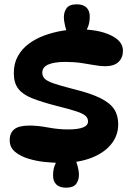

<svg xmlns="http://www.w3.org/2000/svg" viewBox="-20 -792 615 890"><path d="M263 -37Q230 -37 189.5 -41Q149 -45 111.5 -56.5Q74 -68 49.5 -88.5Q25 -109 25 -142Q25 -176 46.5 -193Q68 -210 117 -210Q155 -210 203 -201Q251 -192 295 -192Q388 -192 388 -229Q388 -244 377 -254.5Q366 -265 335 -275.5Q304 -286 243 -301Q173 -319 129 -336.5Q85 -354 64.5 -381Q44 -408 44 -453Q44 -498 63 -532Q82 -566 114 -589.5Q146 -613 185.5 -627.5Q225 -642 266.5 -649Q308 -656 345 -656Q435 -656 492.5 -629Q550 -602 550 -557Q550 -525 529.5 -505Q509 -485 467 -485Q446 -485 418.5 -490Q391 -495 357 -500Q323 -505 283 -505Q232 -505 204 -493Q176 -481 176 -455Q176 -440 186 -428.5Q196 -417 227 -406Q258 -395 321 -379Q399 -360 444.5 -337.5Q490 -315 509 -286Q528 -257 528 -216Q528 -163 494.5 -122.5Q461 -82 401.5 -59.5Q342 -37 263 -37ZM286 78Q256 78 241 63Q226 48 226 22Q226 -3 232.5 -22Q239 -41 249 -55L327 -57Q335 -41 340.5 -19Q346 3 346 17Q346 43 333 60.5Q320 78 286 78ZM295 -632Q287 -649 281.5 -673Q276 -697 276 -711Q276 -737 289 -754.5Q302 -772 336 -772Q366 -772 381 -757Q396 -742 396 -716Q396 -691 389.5 -672Q383 -653 373 -639Z"/></svg>

Font: DynaPuff
Style: Regular
Weight: 400
Designer: Toshi Omagari, Jennifer Daniel
Foundry: Google Fonts
Version: Version 2.000